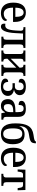

<svg xmlns="http://www.w3.org/2000/svg" viewBox="1710 -2520 820 4281"><g transform="rotate(90 2120.5 -380.0)"><path d="M271 10C391 10 447 -49 447 -91C447 -110 437 -123 424 -129C401 -86 354 -53 289 -53C198 -53 152 -119 151 -260H469V-304C469 -463 390 -546 259 -546C122 -546 39 -454 39 -265C39 -83 127 10 271 10ZM357 -312H152C153 -431 190 -496 259 -496C329 -496 357 -430 357 -312Z M574 10C658 10 708 -97 719 -315L728 -483H866V-113C866 -53 840 -44 805 -44H798V0H1050V-44H1039C1002 -44 971 -54 971 -114V-422C971 -482 1002 -492 1039 -492H1050V-536H586V-492H606C648 -492 666 -475 666 -431C666 -409 663 -364 661 -324C648 -132 613 -86 543 -86C533 -86 522 -87 510 -89C509 -79 508 -69 508 -60C508 -18 527 10 574 10Z M1106 0H1353V-44H1348C1315 -44 1290 -52 1290 -112V-136L1489 -333V-112C1489 -52 1464 -44 1431 -44H1426V0H1673V-44H1661C1625 -44 1594 -53 1594 -113V-423C1594 -483 1625 -492 1661 -492H1673V-536H1426V-492H1431C1464 -492 1489 -484 1489 -424V-405L1290 -208V-424C1290 -484 1315 -492 1348 -492H1353V-536H1106V-492H1118C1154 -492 1185 -483 1185 -423V-113C1185 -53 1154 -44 1118 -44H1106Z M1914 10C2048 10 2119 -56 2119 -146C2119 -216 2069 -265 1989 -279V-284C2055 -299 2102 -346 2102 -410C2102 -498 2033 -546 1913 -546C1797 -546 1737 -502 1737 -446C1737 -407 1759 -387 1817 -387C1817 -454 1849 -496 1912 -496C1971 -496 1992 -454 1992 -404C1992 -346 1970 -301 1908 -301H1835V-249H1908C1976 -249 2009 -212 2009 -146C2009 -76 1970 -40 1913 -40C1839 -40 1807 -89 1807 -152C1759 -152 1732 -127 1732 -88C1732 -40 1778 10 1914 10Z M2339 10C2414 10 2452 -21 2483 -81H2489L2505 0H2648V-44H2644C2602 -44 2586 -60 2586 -115V-374C2586 -500 2526 -546 2406 -546C2306 -546 2229 -516 2229 -449C2229 -404 2260 -385 2321 -385C2321 -453 2335 -496 2400 -496C2468 -496 2480 -448 2480 -373V-314L2406 -311C2267 -306 2191 -254 2191 -146C2191 -38 2254 10 2339 10ZM2374 -54C2329 -54 2301 -83 2301 -147C2301 -219 2334 -258 2430 -263L2480 -265V-194C2480 -113 2438 -54 2374 -54Z M2964 10C3124 10 3196 -84 3196 -254C3196 -429 3127 -518 2977 -518C2882 -518 2817 -468 2794 -403H2790C2800 -542 2847 -597 2997 -618C3147 -640 3172 -664 3176 -770H3135C3129 -743 3107 -733 2986 -716C2802 -691 2731 -570 2731 -314C2731 -93 2809 10 2964 10ZM2964 -41C2879 -41 2843 -116 2843 -254C2843 -394 2871 -466 2964 -466C3056 -466 3085 -394 3085 -254C3085 -116 3056 -41 2964 -41Z M3506 10C3626 10 3682 -49 3682 -91C3682 -110 3672 -123 3659 -129C3636 -86 3589 -53 3524 -53C3433 -53 3387 -119 3386 -260H3704V-304C3704 -463 3625 -546 3494 -546C3357 -546 3274 -454 3274 -265C3274 -83 3362 10 3506 10ZM3592 -312H3387C3388 -431 3425 -496 3494 -496C3564 -496 3592 -430 3592 -312Z M3855 0H4125V-44H4110C4073 -44 4043 -52 4043 -113V-483H4104C4147 -483 4161 -465 4169 -401L4175 -363H4223L4217 -536H3764L3758 -363H3806L3811 -401C3820 -465 3833 -483 3876 -483H3938V-113C3938 -52 3907 -44 3871 -44H3855Z"/></g></svg>

Font: Noto Serif SemiCondensed Medium
Style: Regular
Weight: 500
Width: 4
Designer: Monotype Design Team
Foundry: Monotype Imaging Inc.
Version: Version 2.014